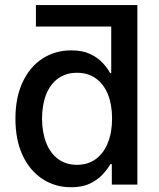

<svg xmlns="http://www.w3.org/2000/svg" viewBox="-20 -748 644 778"><path d="M482.4 -640.6H125.5V-727.5H536.6ZM269 10.7Q202.6 10.7 151.4 -23.2Q100.1 -57.1 71.3 -119.4Q42.5 -181.6 42.5 -267.1Q42.5 -352.5 71.5 -414.8Q100.6 -477.1 151.9 -510.5Q203.1 -543.9 268.6 -543.9Q314 -543.9 344.7 -529.5Q375.5 -515.1 395.3 -493.9Q415 -472.7 426.3 -451.7H430.7V-727.5H536.6V0H433.1V-83H427.2Q415 -61.5 394.8 -40Q374.5 -18.6 344 -3.9Q313.5 10.7 269 10.7ZM291.5 -80.1Q336.9 -80.1 368.7 -103.8Q400.4 -127.4 417.2 -169.7Q434.1 -211.9 434.1 -267.6Q434.1 -323.7 417.5 -365.2Q400.9 -406.7 368.9 -429.9Q336.9 -453.1 291.5 -453.1Q246.6 -453.1 214.8 -429.7Q183.1 -406.2 166.7 -364.5Q150.4 -322.8 150.4 -267.6Q150.4 -212.4 167 -169.9Q183.6 -127.4 215.3 -103.8Q247.1 -80.1 291.5 -80.1Z"/></svg>

Font: Inter 20pt Medium
Style: Regular
Weight: 500
Version: Version 4.001;git-66647c0bb